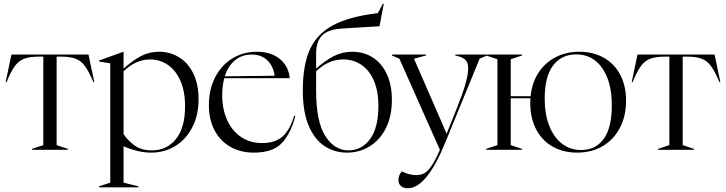

<svg xmlns="http://www.w3.org/2000/svg" viewBox="-20 -799 3872 1024"><path d="M151 -5 211 -25V-497H189Q139 -497 109.5 -486Q80 -475 59 -446.5Q38 -418 15 -361H10L41 -508H452L483 -361H478Q454 -418 433 -446.5Q412 -475 383 -486Q354 -497 304 -497H282V-25L342 -5V0H151Z M508 195 568 175V-461L508 -471V-476L638 -523H639V-433Q688 -477 732 -500Q776 -523 828 -523Q887 -523 935 -493.5Q983 -464 1011 -407Q1039 -350 1039 -270Q1039 -184 1005 -119Q971 -54 913.5 -19.5Q856 15 786 15Q717 15 639 -19V175L719 195V200H508ZM790 3Q869 3 918 -57Q967 -117 967 -232Q967 -312 942 -368.5Q917 -425 874.5 -453.5Q832 -482 781 -482Q705 -482 639 -419V-84Q661 -50 697.5 -23.5Q734 3 790 3Z M1094 -238Q1094 -321 1127 -386Q1160 -451 1218.5 -487Q1277 -523 1350 -523Q1426 -523 1473 -484Q1520 -445 1525 -382H1176Q1165 -340 1165 -293Q1165 -216 1192 -157.5Q1219 -99 1267 -67.5Q1315 -36 1377 -36Q1447 -36 1486.5 -70.5Q1526 -105 1549 -182L1555 -181Q1533 -91 1485 -38Q1437 15 1334 15Q1263 15 1208.5 -16Q1154 -47 1124 -104.5Q1094 -162 1094 -238ZM1445 -395Q1437 -448 1405 -478Q1373 -508 1322 -508Q1270 -508 1233 -477.5Q1196 -447 1179 -392Z M1595 -317Q1595 -453 1633 -536Q1671 -619 1757.5 -665Q1844 -711 1995 -729L2022 -779H2027L2004 -659L1807 -647Q1732 -643 1699 -611Q1666 -579 1666 -515V-433Q1714 -476 1759.5 -499.5Q1805 -523 1859 -523Q1919 -523 1966.5 -493.5Q2014 -464 2042 -406Q2070 -348 2070 -266Q2070 -179 2038 -115.5Q2006 -52 1951.5 -18.5Q1897 15 1830 15Q1765 15 1712 -19Q1659 -53 1627 -127Q1595 -201 1595 -317ZM1839 3Q1909 3 1953.5 -57Q1998 -117 1998 -234Q1998 -315 1973 -371Q1948 -427 1905.5 -454.5Q1863 -482 1810 -482Q1732 -482 1666 -419V-317Q1666 -150 1715 -73.5Q1764 3 1839 3Z M2105 160Q2105 135 2123 115Q2163 135 2200 135Q2226 135 2245 123.5Q2264 112 2283 83.5Q2302 55 2326 0L2110 -486L2070 -503V-508H2252V-503L2188 -486L2362 -86L2417 -223Q2477 -372 2477 -434Q2477 -466 2462 -480Q2447 -494 2417 -501L2408 -503V-508H2578V-503L2538 -486L2354 -37Q2255 205 2155 205Q2131 205 2118 193Q2105 181 2105 160Z M2573 -5 2633 -25V-483L2573 -503V-508H2764V-503L2704 -483V-286H2810Q2817 -357 2851.5 -410.5Q2886 -464 2942.5 -493.5Q2999 -523 3070 -523Q3144 -523 3200.5 -491Q3257 -459 3288 -400Q3319 -341 3319 -262Q3319 -180 3286 -117Q3253 -54 3194 -19.5Q3135 15 3058 15Q2984 15 2927.5 -17Q2871 -49 2839.5 -109Q2808 -169 2808 -250Q2808 -267 2809 -275H2704V-25L2764 -5V0H2573ZM3079 1Q3157 1 3200 -58.5Q3243 -118 3243 -237Q3243 -362 3192 -435.5Q3141 -509 3053 -509Q2975 -509 2930 -450Q2885 -391 2885 -273Q2885 -191 2909 -129Q2933 -67 2977 -33Q3021 1 3079 1Z M3490 -5 3550 -25V-497H3528Q3478 -497 3448.5 -486Q3419 -475 3398 -446.5Q3377 -418 3354 -361H3349L3380 -508H3791L3822 -361H3817Q3793 -418 3772 -446.5Q3751 -475 3722 -486Q3693 -497 3643 -497H3621V-25L3681 -5V0H3490Z"/></svg>

Font: Nyght Serif Light
Style: Regular
Weight: 300
Designer: Maksym Kobuzan
Version: Version 0.410